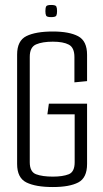

<svg xmlns="http://www.w3.org/2000/svg" viewBox="-20 -751 417 774"><path d="M193 3Q124 3 86.5 -15.5Q49 -34 49 -90V-531Q49 -587 86.5 -605.5Q124 -624 193 -624Q259 -624 295 -605Q331 -586 331 -530V-424L280 -419V-521Q280 -559 257.5 -571Q235 -583 193 -583Q151 -583 125.5 -572Q100 -561 100 -522V-97Q100 -58 125.5 -48.5Q151 -39 193 -39Q233 -39 257 -48.5Q281 -58 281 -97V-290H171L177 -333H331V-90Q331 -34 295.5 -15.5Q260 3 193 3ZM186 -682Q169 -682 166 -688Q163 -694 163 -706Q163 -719 166 -725Q169 -731 186 -731Q204 -731 207 -725Q210 -719 210 -706Q210 -694 207 -688Q204 -682 186 -682Z"/></svg>

Font: Smooch Sans
Style: Regular
Weight: 400
Designer: Robert E. Leuschke
Foundry: Robert E. Leuschke
Version: Version 1.010; ttfautohint (v1.8.3)